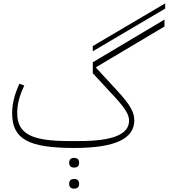

<svg xmlns="http://www.w3.org/2000/svg" viewBox="-20 -865 999 1138"><path d="M417 253H422C438 253 449 244 449 225C449 205 438 196 422 196H417C401 196 390 205 390 225C390 244 401 253 417 253ZM417 128H422C438 128 449 119 449 100C449 80 438 71 422 71H417C401 71 390 80 390 100C390 119 401 128 417 128ZM530 -561 959 -814V-845L530 -592ZM420 12C668 12 776 -45 776 -152C776 -200 751 -245 676 -326L550 -463V-467L955 -708V-749L530 -496V-431L664 -286C724 -220 745 -184 745 -150C745 -72 656 -29 451 -29H388C164 -29 82 -73 82 -196C82 -247 95 -297 124 -358L95 -369C66 -305 52 -250 52 -194C52 -41 147 12 420 12Z"/></svg>

Font: IBM Plex Arabic ExtraLight
Style: Regular
Weight: 200
Designer: Mike Abbink, Paul van der Laan, Pieter van Rosmalen, Wael Morcos, Khajak Apelian
Foundry: Bold Monday
Version: Version 1.0